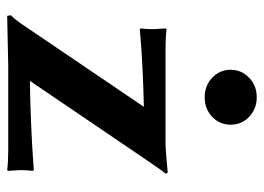

<svg xmlns="http://www.w3.org/2000/svg" viewBox="-118 -600 721 524"><g transform="rotate(90 242.0 -337.5)"><path d="M169.9 -606.9C169.9 -587.1 177.2 -570.3 191.7 -556.6C206.1 -543 224 -536.1 245.1 -536.1C266.3 -536.1 284 -543 298.3 -556.6C312.7 -570.3 319.8 -587.1 319.8 -606.9C319.8 -627.1 312.6 -644 298.1 -657.7C283.6 -671.4 266 -678.2 245.1 -678.2C224 -678.2 206.1 -671.3 191.7 -657.5C177.2 -643.6 169.9 -626.8 169.9 -606.9ZM271 -370.1 42 -32.2C34.8 -22.1 27.8 -13.7 21 -6.8L22.9 2.9L162.1 0H388.2C410 0 428.5 1 443.8 2.9L445.8 0C444.5 -17.6 443.8 -28.3 443.8 -32.2C443.8 -44.9 444.5 -56.5 445.8 -66.9L443.8 -69.8L409.7 -67.4C386.9 -65.8 355.1 -64 314.5 -62.3C273.8 -60.5 235.7 -59.4 200.2 -59.1L422.9 -387.2C438.2 -409.7 448.2 -423.7 453.1 -429.2C453.1 -433.1 451.5 -435.1 448.2 -435.1C447.3 -435.1 442 -434.6 432.4 -433.6C422.8 -432.6 411.6 -431.6 398.9 -430.7C386.2 -429.7 375.7 -429.2 367.2 -429.2H115.2C93.1 -429.2 74.4 -430.2 59.1 -432.1L57.1 -429.2C58.4 -411.6 59.1 -400.9 59.1 -397C59.1 -384 58.4 -372.2 57.1 -361.8L59.1 -358.9L86.9 -361.3C105.8 -363 132.9 -364.7 168.2 -366.5C203.5 -368.2 237.8 -369.5 271 -370.1Z"/></g></svg>

Font: Linux Biolinum G
Style: Bold
Weight: 700
Designer: Philipp H. Poll
Foundry: Philipp H. Poll
Version: Version 1.1.0